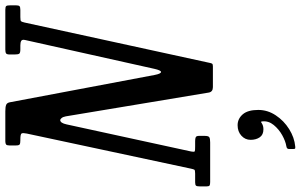

<svg xmlns="http://www.w3.org/2000/svg" viewBox="-274 -570 1102 703"><g transform="rotate(-90 276.5 -219.0)"><path d="M117 -695H113.5Q102.5 -695 98.8 -697.5Q95 -700 95 -710.5V-735.5Q95 -744.5 98.5 -747.2Q102 -750 110 -750H220Q236 -750 243.5 -747Q251 -744 253 -733.5L353 -203.5Q357.5 -180 364 -180Q370 -180 375.5 -204.5L481 -677.5Q483.5 -688 478.2 -691.5Q473 -695 461 -695H447Q434 -695 431 -699Q428 -703 428 -716.5V-733.5Q428 -744.5 432 -747.2Q436 -750 446 -750H592Q603 -750 605.5 -746.5Q608 -743 608 -731.5V-711.5Q608 -701.5 605 -698.2Q602 -695 591 -695H565Q552 -695 549.8 -692.5Q547.5 -690 545 -679.5L397 -0.5Q396 5 394 7.5Q392 10 384.5 10H308.5Q291 10 288.5 -5.5L201.5 -528.5Q199.5 -539 195.2 -544Q191 -549 188 -549Q177 -549 172 -525.5L73 -70.5Q70.5 -57.5 73.8 -56.2Q77 -55 92 -55H111Q120 -55 125 -52.8Q130 -50.5 130 -40.5V-20.5Q130 -6 124.8 -3Q119.5 0 106 0H-39Q-48.5 0 -51.8 -2.2Q-55 -4.5 -55 -13.5V-37.5Q-55 -48 -52.5 -51.5Q-50 -55 -40 -55H-8Q4.5 -55 6.2 -58Q8 -61 10 -70.5L138.5 -671.5Q141.5 -686 138.8 -690.5Q136 -695 117 -695ZM115.5 148Q115.5 128 130.8 114.2Q146 100.5 169 100.5Q192.5 100.5 208.8 119.2Q225 138 225 176Q225 210.5 205.2 240.2Q185.5 270 154.8 289.2Q124 308.5 91 311.5Q86.5 312 84.2 311.2Q82 310.5 82 305.5V288Q82 280.5 92 279Q110.5 276 132.5 263.8Q154.5 251.5 170 232.5Q185.5 213.5 183 190.5Q182.5 185.5 180.2 186.5Q178 187.5 174.5 190Q166 195 154 195Q134 195 124.8 181.5Q115.5 168 115.5 148Z"/></g></svg>

Font: Besley* Condensed
Style: Italic
Weight: 400
Width: 3
Italic angle: -13°
Designer: Owen Earl
Foundry: indestructible type*
Version: Version 3.000; ttfautohint (v1.8.3)